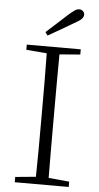

<svg xmlns="http://www.w3.org/2000/svg" viewBox="-61 -968 519 1005"><g transform="rotate(5 198.0 -465.5)"><path d="M160.2 -779.8 147.9 -796.9Q175.8 -822.3 203.6 -847.4Q231.4 -872.6 255.9 -895Q278.3 -915 290.5 -923.1Q302.7 -931.2 314 -931.2Q325.2 -931.2 333.5 -923.6Q341.8 -916 341.8 -904.8Q341.8 -893.1 330.6 -881.8Q319.3 -870.6 290 -855Q258.3 -836.4 225.6 -817.1Q192.9 -797.9 160.2 -779.8ZM339.8 -723.1V-695.8L231 -687Q230.5 -614.3 230.2 -540Q230 -465.8 230 -390.1V-333Q230 -258.8 230.2 -184.8Q230.5 -110.8 231 -38.1L339.8 -27.8V0H56.2V-27.8L164.1 -38.1Q165.5 -110.8 165.8 -184.8Q166 -258.8 166 -333V-390.1Q166 -464.8 165.8 -539.1Q165.5 -613.3 164.1 -687L56.2 -695.8V-723.1Z"/></g></svg>

Font: Source Han Serif CN ExtraLight
Style: Regular
Weight: 250
Designer: Ryoko NISHIZUKA  (kana & ideographs); Frank Grießhammer (Latin, Greek & Cyrillic); Wenlong ZHANG  (bopomofo); Sandoll Co
Foundry: Adobe Systems Incorporated
Version: Version 1.001;PS 1.001;hotconv 16.6.54;makeotf.lib2.5.65590